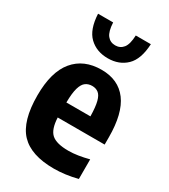

<svg xmlns="http://www.w3.org/2000/svg" viewBox="-197 -889 871 992"><g transform="rotate(30 238.0 -393.0)"><path d="M289.5 10.5Q152.5 10.5 89.8 -56Q27 -122.5 27 -275.5Q27 -415 85.2 -485.2Q143.5 -555.5 249 -555.5Q349.5 -555.5 402.2 -485Q455 -414.5 455 -271.5V-228.5H175Q178 -159 207.5 -133Q237 -107 307.5 -107Q336 -107 366 -111.8Q396 -116.5 428.5 -125V-8Q355.5 10.5 289.5 10.5ZM248.5 -459Q226 -459 209.8 -447.2Q193.5 -435.5 184.5 -405Q175.5 -374.5 175 -318H318.5Q317.5 -374.5 309.5 -405Q301.5 -435.5 286 -447.2Q270.5 -459 248.5 -459ZM245.5 -622.5Q178 -622.5 135 -663.8Q92 -705 87.5 -797H177.5Q180 -744 197.8 -721.8Q215.5 -699.5 245.5 -699.5Q275 -699.5 292.8 -721.8Q310.5 -744 312.5 -797H402.5Q398 -705 355.2 -663.8Q312.5 -622.5 245.5 -622.5Z"/></g></svg>

Font: Encode Sans Cnd
Style: Bold
Weight: 700
Width: 3
Designer: Multiple Designers
Foundry: Impallari Type
Version: Version 3.002; ttfautohint (v1.8.3) -l 8 -r 50 -G 200 -x 14 